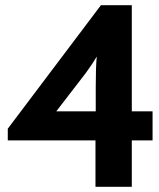

<svg xmlns="http://www.w3.org/2000/svg" viewBox="-20 -720 613 740"><path d="M348 0V-179H10V-224L369 -700H488V-291H568V-179H488V0ZM349 -385Q349 -465 353 -502Q338 -476 311 -439L197 -291H349Z"/></svg>

Font: Cal Sans
Style: Regular
Weight: 400
Designer: Designer Mark Davis DBA MarkFonts
Foundry: Designer Mark Davis DBA MarkFonts
Version: Version 1.000